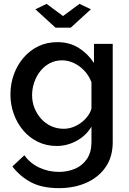

<svg xmlns="http://www.w3.org/2000/svg" viewBox="-20 -750 669 993"><path d="M273 5Q220 5 176 -16.5Q132 -38 100.5 -75Q69 -112 51.5 -160Q34 -208 34 -261Q34 -317 52 -366Q70 -415 102.5 -452.5Q135 -490 179 -511Q223 -532 277 -532Q340 -532 387.5 -502Q435 -472 466 -424V-523H563V-15Q563 61 526.5 114Q490 167 427 195Q364 223 285 223Q198 223 141 193Q84 163 44 111L106 53Q136 95 183.5 117Q231 139 285 139Q330 139 368.5 122.5Q407 106 430 71.5Q453 37 453 -15V-95Q425 -48 376 -21.5Q327 5 273 5ZM309 -84Q334 -84 357 -92.5Q380 -101 399.5 -115.5Q419 -130 433 -148.5Q447 -167 453 -188V-325Q440 -359 416 -384.5Q392 -410 362 -424Q332 -438 301 -438Q265 -438 236.5 -422.5Q208 -407 188 -381.5Q168 -356 157 -324Q146 -292 146 -258Q146 -222 158.5 -191Q171 -160 193 -135.5Q215 -111 245 -97.5Q275 -84 309 -84ZM221 -730 306 -667 391 -730 450 -702 346 -607H267L163 -702Z"/></svg>

Font: Raleway Thin SemiBold
Style: Regular
Weight: 600
Version: Version 4.026